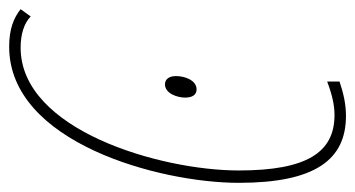

<svg xmlns="http://www.w3.org/2000/svg" viewBox="-237 -566 775 419"><g transform="rotate(90 150.5 -356.5)"><path d="M194 -724C169 -724 146 -719 119 -710V-683C148 -694 171 -699 192 -699C274 -699 313 -638 313 -490C313 -319 225 -14 45 -14C15 -14 -9 -22 -23 -36L-39 -14C-20 1 4 11 43 11C252 11 340 -317 340 -490C340 -656 290 -724 194 -724ZM125 -329C145 -329 154 -356 154 -373C154 -390 147 -398 136 -398C116 -398 107 -372 107 -353C107 -338 114 -329 125 -329Z"/></g></svg>

Font: Noto Sans ExtraCondensed Thin
Style: Italic
Weight: 100
Width: 2
Italic angle: -12°
Designer: Monotype Design Team
Foundry: Monotype Imaging Inc.
Version: Version 2.013